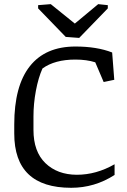

<svg xmlns="http://www.w3.org/2000/svg" viewBox="-20 -896 614 927"><path d="M48.8 -251.5V-294.9Q48.8 -481 124 -576.2Q199.2 -671.4 344.2 -671.4Q447.8 -671.4 521.5 -642.6L531.7 -510.7L480.5 -500L439.9 -595.2Q398.4 -608.4 343.8 -608.4Q244.6 -608.4 185.1 -565.4Q165 -520.5 153.3 -458Q141.6 -395.5 141.6 -333.5V-268.6Q141.6 -164.1 199.2 -108.4Q256.8 -52.7 350.6 -52.2Q444.8 -52.2 533.2 -103V-51.3Q437 10.7 323.7 10.7Q48.8 10.7 48.8 -251.5ZM164.1 -871.1 225.1 -876 341.3 -782.2 454.1 -876 500.5 -871.1V-855.5L362.3 -712.9L297.4 -717.8L164.1 -855.5Z"/></svg>

Font: NoticiaText-Regular
Style: Regular
Weight: 400
Designer: JM Sole
Foundry: JM Sole
Version: Version 1.003